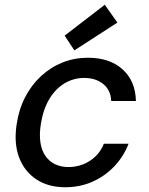

<svg xmlns="http://www.w3.org/2000/svg" viewBox="-20 -776 628 808"><path d="M254 12Q183 12 132.5 -21.5Q82 -55 60 -114.5Q38 -174 50 -252Q59 -315 85.5 -366.5Q112 -418 152.5 -455.5Q193 -493 243 -513Q293 -533 350 -533Q442 -533 496 -484Q550 -435 552 -351H448Q446 -397 414.5 -422.5Q383 -448 334 -448Q290 -448 252 -425.5Q214 -403 188 -360Q162 -317 152 -255Q145 -211 150 -177Q155 -143 171 -120Q187 -97 211.5 -85Q236 -73 268 -73Q301 -73 330 -84.5Q359 -96 382 -118Q405 -140 417 -171H521Q500 -117 460.5 -75.5Q421 -34 368.5 -11Q316 12 254 12ZM293 -564 252 -626 421 -756 474 -681Z"/></svg>

Font: DM Sans 10pt Medium
Style: Italic
Weight: 500
Italic angle: -10°
Version: Version 4.004;gftools[0.9.30]